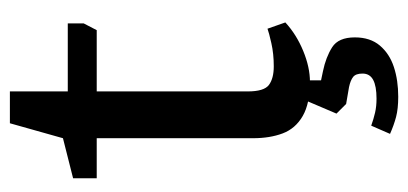

<svg xmlns="http://www.w3.org/2000/svg" viewBox="-244 -412 845 398"><g transform="rotate(-90 179.0 -213.5)"><path d="M208 6Q163 6 137 -9Q111 -24 101 -50.5Q91 -77 91 -112V-436H8V-485L91 -506L122 -616H188V-496H329V-463L315 -436H188V-123Q188 -89 201.5 -79Q215 -69 240 -69Q266 -69 288 -74Q310 -79 318 -82L331 -45Q306 -22 272 -8Q238 6 208 6ZM177 189Q152 189 135 184.5Q118 180 100 172L117 133Q131 138 144 141Q157 144 173 144Q199 144 212 137Q225 130 225 115Q225 101 218 95.5Q211 90 197 87L162 81L142 61L168 0H211V29L230 33Q259 39 279.5 52Q300 65 300 99Q300 131 283 151Q266 171 238.5 180Q211 189 177 189Z"/></g></svg>

Font: Faustina Medium
Style: Regular
Weight: 500
Designer: Alfonso Garcia
Foundry: http://www.omnibus-type.com
Version: Version 1.200